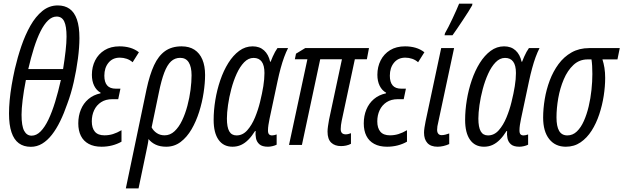

<svg xmlns="http://www.w3.org/2000/svg" viewBox="-20 -801 3445 1061"><path d="M150.4 10.3Q110.8 10.3 84 -9.5Q57.1 -29.3 43.5 -70.1Q29.8 -110.8 29.8 -173.8Q29.8 -207.5 33.4 -247.1Q37.1 -286.6 44.4 -330.3Q51.8 -374 62 -419.9Q76.7 -483.4 97.9 -545.7Q119.1 -607.9 147.9 -658.9Q176.8 -710 214.4 -740.5Q252 -771 299.3 -771Q337.9 -771 364.5 -752.2Q391.1 -733.4 405 -693.6Q418.9 -653.8 418.9 -590.3Q418.9 -540.5 410.6 -476.8Q402.3 -413.1 387.5 -347.7Q372.6 -282.2 352.1 -228Q334 -175.3 312.7 -131.6Q291.5 -87.9 266.6 -56.2Q241.7 -24.4 212.9 -7.1Q184.1 10.3 150.4 10.3ZM154.8 -51.3Q181.2 -51.3 204.3 -74.7Q227.5 -98.1 247.6 -140.1Q267.6 -182.1 284.7 -238Q301.8 -293.9 316.4 -358.9H123Q110.8 -296.9 105 -248Q99.1 -199.2 99.1 -167Q99.1 -105 113.5 -78.1Q127.9 -51.3 154.8 -51.3ZM136.2 -419.4H328.6Q337.4 -474.1 342.5 -519.8Q347.7 -565.4 347.7 -598.6Q347.7 -656.2 334.7 -682.9Q321.8 -709.5 293 -709.5Q268.1 -709.5 245.8 -688.2Q223.6 -667 204.1 -628.2Q184.6 -589.4 167.7 -536.1Q150.9 -482.9 136.2 -419.4Z M541 9.8Q499 9.8 470.2 -5.9Q441.4 -21.5 427 -50.3Q412.6 -79.1 412.6 -119.1Q412.6 -160.6 426.8 -195.3Q440.9 -230 468.5 -253.4Q496.1 -276.9 535.2 -285.2L536.1 -288.6Q513.2 -301.3 500.5 -326.9Q487.8 -352.5 487.8 -387.7Q487.8 -431.6 505.9 -467.3Q523.9 -502.9 558.1 -523.9Q592.3 -544.9 640.6 -544.9Q671.9 -544.9 698.7 -537.1Q725.6 -529.3 747.6 -512.2L712.9 -457Q698.7 -469.7 680.2 -476.1Q661.6 -482.4 642.1 -482.4Q602.5 -482.4 579.6 -454.3Q556.6 -426.3 556.6 -382.8Q556.6 -347.2 572 -329.1Q587.4 -311 620.1 -311H645.5L633.3 -252.9H600.6Q564 -252.9 538.6 -236.3Q513.2 -219.7 500.2 -191.9Q487.3 -164.1 487.3 -130.4Q487.3 -93.3 504.4 -73.2Q521.5 -53.2 557.1 -53.2Q582 -53.2 604.2 -60.1Q626.5 -66.9 651.4 -81.5V-18.1Q627.4 -4.4 599.4 2.7Q571.3 9.8 541 9.8Z M675.3 240.2 790 -308.6Q807.1 -388.2 831.3 -440.4Q855.5 -492.7 892.3 -518.8Q929.2 -544.9 983.4 -544.9Q1025.9 -544.9 1054.7 -526.1Q1083.5 -507.3 1098.4 -471.9Q1113.3 -436.5 1113.3 -386.7Q1113.3 -342.3 1105.2 -289.1Q1097.2 -235.8 1080.6 -183.1Q1064 -130.4 1038.6 -86.7Q1013.2 -43 978.3 -16.6Q943.4 9.8 898.4 9.8Q864.7 9.8 840.3 -1.7Q815.9 -13.2 800.8 -32.7Q799.3 -17.6 795.7 0.2Q792 18.1 788.1 37.1L745.6 240.2ZM889.6 -53.2Q920.4 -53.2 944.6 -75.9Q968.8 -98.6 986.3 -135.5Q1003.9 -172.4 1015.6 -216.6Q1027.3 -260.7 1033 -304.9Q1038.6 -349.1 1038.6 -384.8Q1038.6 -431.6 1022.9 -456.5Q1007.3 -481.4 975.6 -481.4Q946.3 -481.4 925 -461.7Q903.8 -441.9 887.7 -399.7Q871.6 -357.4 857.9 -289.6L817.9 -97.2Q827.6 -78.1 846.2 -65.7Q864.7 -53.2 889.6 -53.2Z M1264.6 9.8Q1214.8 9.8 1187.7 -28.6Q1160.6 -66.9 1160.6 -138.2Q1160.6 -191.4 1169.9 -248Q1179.2 -304.7 1197.3 -357.7Q1215.3 -410.6 1241.7 -452.9Q1268.1 -495.1 1301.8 -520Q1335.4 -544.9 1376 -544.9Q1414.6 -544.9 1439.2 -522.5Q1463.9 -500 1472.7 -460H1475.6Q1481 -474.1 1487.1 -488Q1493.2 -502 1500 -514.2Q1506.8 -526.4 1513.2 -535.2H1571.8Q1560.5 -513.2 1550.3 -485.4Q1540 -457.5 1531 -424.3Q1522 -391.1 1513.7 -352.1L1469.7 -145.5Q1465.8 -127 1463.4 -110.6Q1460.9 -94.2 1460.9 -80.1Q1460.9 -64.9 1466.8 -58.8Q1472.7 -52.7 1483.4 -52.7Q1489.3 -52.7 1495.8 -54.2Q1502.4 -55.7 1508.8 -58.1V-1.5Q1499.5 3.4 1485.8 6.6Q1472.2 9.8 1460.9 9.8Q1428.7 9.8 1413.6 -3.7Q1398.4 -17.1 1394.5 -37.4Q1390.6 -57.6 1392.6 -77.1H1389.6Q1371.6 -48.3 1352.5 -29.1Q1333.5 -9.8 1312 0Q1290.5 9.8 1264.6 9.8ZM1287.1 -52.7Q1321.3 -52.7 1346.4 -81.1Q1371.6 -109.4 1389.2 -152.1Q1406.7 -194.8 1417 -237.3Q1428.7 -284.7 1435.1 -324.5Q1441.4 -364.3 1441.4 -397.5Q1441.4 -439.5 1426.3 -460.2Q1411.1 -481 1381.3 -481Q1352.5 -481 1329.1 -456.8Q1305.7 -432.6 1287.8 -393.3Q1270 -354 1258.1 -308.8Q1246.1 -263.7 1240 -220.5Q1233.9 -177.2 1233.9 -146Q1233.9 -98.1 1246.8 -75.4Q1259.8 -52.7 1287.1 -52.7Z M1864.7 6.3Q1830.1 6.3 1810.1 -12.9Q1790 -32.2 1790 -73.7Q1790 -86.4 1792.5 -103.8Q1794.9 -121.1 1798.3 -139.6L1869.6 -473.6H1749.5L1648.4 0H1577.1L1678.7 -473.6H1609.4L1615.7 -504.4L1666.5 -535.2H2019L2007.3 -473.6H1940.9L1868.2 -133.3Q1865.7 -121.1 1864.3 -109.9Q1862.8 -98.6 1862.8 -87.9Q1862.8 -72.8 1869.9 -65.7Q1877 -58.6 1890.6 -58.6Q1898.4 -58.6 1906.2 -60.8Q1914.1 -63 1919.4 -64.9V-6.3Q1907.7 0 1893.3 3.2Q1878.9 6.3 1864.7 6.3Z M2118.7 9.8Q2076.7 9.8 2047.9 -5.9Q2019 -21.5 2004.6 -50.3Q1990.2 -79.1 1990.2 -119.1Q1990.2 -160.6 2004.4 -195.3Q2018.6 -230 2046.1 -253.4Q2073.7 -276.9 2112.8 -285.2L2113.8 -288.6Q2090.8 -301.3 2078.1 -326.9Q2065.4 -352.5 2065.4 -387.7Q2065.4 -431.6 2083.5 -467.3Q2101.6 -502.9 2135.7 -523.9Q2169.9 -544.9 2218.3 -544.9Q2249.5 -544.9 2276.4 -537.1Q2303.2 -529.3 2325.2 -512.2L2290.5 -457Q2276.4 -469.7 2257.8 -476.1Q2239.3 -482.4 2219.7 -482.4Q2180.2 -482.4 2157.2 -454.3Q2134.3 -426.3 2134.3 -382.8Q2134.3 -347.2 2149.7 -329.1Q2165 -311 2197.8 -311H2223.1L2210.9 -252.9H2178.2Q2141.6 -252.9 2116.2 -236.3Q2090.8 -219.7 2077.9 -191.9Q2064.9 -164.1 2064.9 -130.4Q2064.9 -93.3 2082 -73.2Q2099.1 -53.2 2134.8 -53.2Q2159.7 -53.2 2181.9 -60.1Q2204.1 -66.9 2229 -81.5V-18.1Q2205.1 -4.4 2177 2.7Q2148.9 9.8 2118.7 9.8Z M2397.9 9.8Q2360.8 9.8 2342 -10.5Q2323.2 -30.8 2323.2 -67.9Q2323.2 -79.1 2325.7 -96.2Q2328.1 -113.3 2332 -131.3L2418 -535.2H2489.3L2401.9 -126Q2398.4 -113.3 2397 -103Q2395.5 -92.8 2395.5 -83.5Q2395.5 -69.8 2401.9 -62Q2408.2 -54.2 2420.4 -54.2Q2430.2 -54.2 2440.9 -56.9Q2451.7 -59.6 2462.4 -63.5V-4.9Q2447.3 2 2430.4 5.9Q2413.6 9.8 2397.9 9.8ZM2436.5 -606 2439 -617.2Q2447.3 -631.3 2458.3 -652.8Q2469.2 -674.3 2480.5 -698.2Q2491.7 -722.2 2501.5 -744.1Q2511.2 -766.1 2517.1 -780.8H2590.8L2588.9 -771Q2582 -758.3 2567.9 -736.1Q2553.7 -713.9 2536.9 -688.5Q2520 -663.1 2504.9 -640.9Q2489.7 -618.7 2480.5 -606Z M2654.3 9.8Q2604.5 9.8 2577.4 -28.6Q2550.3 -66.9 2550.3 -138.2Q2550.3 -191.4 2559.6 -248Q2568.8 -304.7 2586.9 -357.7Q2605 -410.6 2631.3 -452.9Q2657.7 -495.1 2691.4 -520Q2725.1 -544.9 2765.6 -544.9Q2804.2 -544.9 2828.9 -522.5Q2853.5 -500 2862.3 -460H2865.2Q2870.6 -474.1 2876.7 -488Q2882.8 -502 2889.6 -514.2Q2896.5 -526.4 2902.8 -535.2H2961.4Q2950.2 -513.2 2939.9 -485.4Q2929.7 -457.5 2920.7 -424.3Q2911.6 -391.1 2903.3 -352.1L2859.4 -145.5Q2855.5 -127 2853 -110.6Q2850.6 -94.2 2850.6 -80.1Q2850.6 -64.9 2856.4 -58.8Q2862.3 -52.7 2873 -52.7Q2878.9 -52.7 2885.5 -54.2Q2892.1 -55.7 2898.4 -58.1V-1.5Q2889.2 3.4 2875.5 6.6Q2861.8 9.8 2850.6 9.8Q2818.4 9.8 2803.2 -3.7Q2788.1 -17.1 2784.2 -37.4Q2780.3 -57.6 2782.2 -77.1H2779.3Q2761.2 -48.3 2742.2 -29.1Q2723.1 -9.8 2701.7 0Q2680.2 9.8 2654.3 9.8ZM2676.8 -52.7Q2710.9 -52.7 2736.1 -81.1Q2761.2 -109.4 2778.8 -152.1Q2796.4 -194.8 2806.6 -237.3Q2818.4 -284.7 2824.7 -324.5Q2831.1 -364.3 2831.1 -397.5Q2831.1 -439.5 2815.9 -460.2Q2800.8 -481 2771 -481Q2742.2 -481 2718.8 -456.8Q2695.3 -432.6 2677.5 -393.3Q2659.7 -354 2647.7 -308.8Q2635.7 -263.7 2629.6 -220.5Q2623.5 -177.2 2623.5 -146Q2623.5 -98.1 2636.5 -75.4Q2649.4 -52.7 2676.8 -52.7Z M3106.9 9.8Q3048.3 9.8 3014.9 -32.5Q2981.4 -74.7 2981.4 -151.4Q2981.4 -199.7 2990.2 -252.9Q2999 -306.2 3017.8 -356.2Q3036.6 -406.2 3066.4 -446.8Q3096.2 -487.3 3138.4 -511.2Q3180.7 -535.2 3235.8 -535.2H3404.8L3392.1 -472.7H3309.1Q3315.9 -451.7 3320.1 -426.3Q3324.2 -400.9 3324.2 -370.6Q3324.2 -323.7 3316.2 -271.5Q3308.1 -219.2 3291.5 -169.2Q3274.9 -119.1 3249.3 -78.9Q3223.6 -38.6 3188.2 -14.4Q3152.8 9.8 3106.9 9.8ZM3115.2 -52.7Q3145 -52.7 3167.7 -74.5Q3190.4 -96.2 3206.5 -132.6Q3222.7 -168.9 3233.2 -213.4Q3243.7 -257.8 3248.5 -304.2Q3253.4 -350.6 3253.4 -392.1Q3253.4 -416.5 3252.2 -437Q3251 -457.5 3248.5 -472.7H3227.1Q3181.6 -472.7 3148.9 -442.1Q3116.2 -411.6 3095.5 -362.8Q3074.7 -314 3064.9 -258.3Q3055.2 -202.6 3055.2 -152.3Q3055.2 -102.5 3069.8 -77.6Q3084.5 -52.7 3115.2 -52.7Z"/></svg>

Font: Open Sans Condensed
Style: Italic
Weight: 400
Width: 3
Italic angle: -12°
Designer: Monotype Design Team
Foundry: Monotype Imaging Inc.
Version: Version 3.000